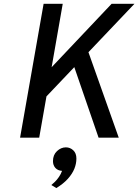

<svg xmlns="http://www.w3.org/2000/svg" viewBox="-20 -720 723 1004"><path d="M85 0 208 -700H308L250 -368.5L563.5 -700H683L442.5 -447L601 0H495.5L368.5 -369L223 -216L185 0ZM274.5 263.5 248.5 247.5Q257 240.5 267.8 230Q278.5 219.5 288.2 205.2Q298 191 304.5 173.5Q282 172 269.5 158Q257 144 257 122.5Q257 90 278 70.2Q299 50.5 324.5 50.5Q346.5 50.5 363 65.8Q379.5 81 379.5 109Q379.5 136 368.8 162.5Q358 189 335 214.8Q312 240.5 274.5 263.5Z"/></svg>

Font: Overpass Medium
Style: Italic
Weight: 500
Italic angle: -10°
Designer: Delve Withrington, Dave Bailey, Thomas Jockin
Foundry: Delve Fonts LLC
Version: Version 4.000